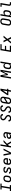

<svg xmlns="http://www.w3.org/2000/svg" viewBox="6204 -6988 791 13240"><g transform="rotate(-90 6600.0 -367.5)"><path d="M51 0V-84H209L303 -651H156V-735H558V-651H400L306 -84H453V0Z M855 8Q823 8 792.5 2.5Q762 -3 736 -17.5Q710 -32 691.5 -55.5Q673 -79 663.5 -107.5Q654 -136 654 -167.5Q654 -199 659 -231L676 -331Q680 -358 690 -385Q700 -412 717 -436Q734 -460 758 -478.5Q782 -497 808.5 -508Q835 -519 863 -523.5Q891 -528 918 -528Q950 -528 981 -522.5Q1012 -517 1037.5 -502.5Q1063 -488 1082 -464.5Q1101 -441 1110 -412.5Q1119 -384 1119 -352.5Q1119 -321 1114 -289L1098 -189Q1093 -162 1083.5 -135Q1074 -108 1056.5 -84Q1039 -60 1015.5 -41.5Q992 -23 965 -12Q938 -1 910.5 3.5Q883 8 855 8ZM856 -76Q873 -76 890.5 -79Q908 -82 924.5 -89.5Q941 -97 955 -109.5Q969 -122 979 -137Q989 -152 994.5 -169Q1000 -186 1003 -203L1020 -303Q1023 -321 1023.5 -338.5Q1024 -356 1019.5 -373Q1015 -390 1006 -404Q997 -418 983.5 -427.5Q970 -437 952.5 -440.5Q935 -444 917 -444Q900 -444 883 -441Q866 -438 849.5 -430.5Q833 -423 819 -410.5Q805 -398 795 -383Q785 -368 779 -351Q773 -334 770 -317L754 -217Q751 -199 750.5 -181.5Q750 -164 754 -147Q758 -130 767 -116Q776 -102 790 -92.5Q804 -83 821 -79.5Q838 -76 856 -76Z M1454 8Q1429 8 1404.5 6Q1380 4 1356.5 -2Q1333 -8 1312 -19Q1291 -30 1275 -47Q1259 -64 1252 -87Q1245 -110 1249 -135Q1250 -137 1250 -138.5Q1250 -140 1251 -142H1346Q1346 -141 1346 -140.5Q1346 -140 1346 -139Q1344 -127 1349 -116Q1354 -105 1362.5 -98Q1371 -91 1382.5 -86.5Q1394 -82 1405.5 -80Q1417 -78 1429.5 -77Q1442 -76 1454 -76Q1466 -76 1478.5 -76.5Q1491 -77 1503 -79Q1515 -81 1527.5 -84.5Q1540 -88 1551.5 -94Q1563 -100 1572.5 -110Q1582 -120 1584 -132Q1585 -144 1581.5 -154.5Q1578 -165 1571 -173.5Q1564 -182 1554.5 -187.5Q1545 -193 1534.5 -197.5Q1524 -202 1513.5 -205Q1503 -208 1492 -211H1491Q1467 -217 1443.5 -225.5Q1420 -234 1398.5 -245.5Q1377 -257 1358.5 -272.5Q1340 -288 1326.5 -308Q1313 -328 1306 -352.5Q1299 -377 1304 -403Q1307 -424 1319.5 -444.5Q1332 -465 1350 -480Q1368 -495 1389.5 -504.5Q1411 -514 1432.5 -519Q1454 -524 1476 -526Q1498 -528 1520 -528Q1544 -528 1568 -526Q1592 -524 1614.5 -517.5Q1637 -511 1657.5 -500Q1678 -489 1693 -472Q1708 -455 1714 -432Q1720 -409 1716 -385Q1716 -383 1715.5 -381.5Q1715 -380 1715 -378H1619Q1619 -379 1619.5 -379.5Q1620 -380 1620 -381Q1622 -393 1618 -403.5Q1614 -414 1605.5 -421Q1597 -428 1587 -432.5Q1577 -437 1566 -439.5Q1555 -442 1543 -443Q1531 -444 1520 -444Q1508 -444 1496.5 -443.5Q1485 -443 1473 -441Q1461 -439 1449.5 -435.5Q1438 -432 1427.5 -426Q1417 -420 1408.5 -410Q1400 -400 1398 -388Q1395 -372 1403 -358.5Q1411 -345 1423 -336Q1435 -327 1449.5 -321.5Q1464 -316 1479 -312Q1494 -308 1509 -304Q1524 -300 1538.5 -294.5Q1553 -289 1567 -282.5Q1581 -276 1594 -268Q1607 -260 1618.5 -251Q1630 -242 1640 -231Q1650 -220 1658.5 -207Q1667 -194 1672 -179.5Q1677 -165 1679 -149.5Q1681 -134 1678 -118Q1674 -95 1661 -74.5Q1648 -54 1629 -39Q1610 -24 1588 -15Q1566 -6 1543.5 -1Q1521 4 1498.5 6Q1476 8 1454 8Z M2059 8Q2027 8 1996 2.5Q1965 -3 1938.5 -17.5Q1912 -32 1893 -55Q1874 -78 1864.5 -106.5Q1855 -135 1854.5 -167Q1854 -199 1859 -231L1876 -331Q1880 -358 1890 -385Q1900 -412 1917 -436Q1934 -460 1958 -478.5Q1982 -497 2008.5 -508Q2035 -519 2063 -523.5Q2091 -528 2118 -528Q2150 -528 2181 -522.5Q2212 -517 2237.5 -502.5Q2263 -488 2282 -464.5Q2301 -441 2310 -412.5Q2319 -384 2319 -352.5Q2319 -321 2314 -289L2302 -218H1954V-217Q1951 -199 1950.5 -181Q1950 -163 1954.5 -146.5Q1959 -130 1968.5 -116Q1978 -102 1992 -92.5Q2006 -83 2023.5 -79.5Q2041 -76 2059 -76Q2079 -76 2099 -79Q2119 -82 2138 -90.5Q2157 -99 2172.5 -115Q2188 -131 2194 -151H2289Q2284 -127 2271.5 -104Q2259 -81 2241.5 -62Q2224 -43 2201.5 -29Q2179 -15 2155.5 -6.5Q2132 2 2107.5 5Q2083 8 2059 8ZM2220 -302V-303Q2223 -321 2223.5 -338.5Q2224 -356 2219.5 -373Q2215 -390 2206 -404Q2197 -418 2183.5 -427.5Q2170 -437 2152.5 -440.5Q2135 -444 2117 -444Q2100 -444 2083 -441Q2066 -438 2049.5 -430.5Q2033 -423 2019 -410.5Q2005 -398 1995 -383Q1985 -368 1979 -351Q1973 -334 1970 -317L1968 -302Z M2588 0 2486 -520H2590L2649 -173Q2652 -155 2655 -137Q2658 -119 2660 -101Q2669 -119 2678 -137Q2687 -155 2696 -173L2869 -520H2974L2699 0Z M3048 0 3170 -735H3266L3193 -294L3430 -520H3559L3309 -282L3473 0H3366L3258 -187L3240 -217L3169 -149L3145 0Z M3795 8Q3795 8 3795 8Q3795 8 3795 8H3794Q3772 8 3749.5 4.5Q3727 1 3708.5 -9Q3690 -19 3675.5 -34.5Q3661 -50 3653.5 -70Q3646 -90 3644.5 -112.5Q3643 -135 3647 -158Q3651 -178 3658.5 -198.5Q3666 -219 3681 -235.5Q3696 -252 3714.5 -264Q3733 -276 3753 -284Q3773 -292 3793.5 -297.5Q3814 -303 3834.5 -306.5Q3855 -310 3875.5 -310.5Q3896 -311 3917 -311H4013L4018 -341Q4022 -363 4017 -384.5Q4012 -406 3996.5 -420Q3981 -434 3960 -439Q3939 -444 3916 -444Q3896 -444 3875 -440.5Q3854 -437 3834.5 -426.5Q3815 -416 3800.5 -398.5Q3786 -381 3782 -360H3687Q3691 -385 3702.5 -409Q3714 -433 3731 -453Q3748 -473 3770.5 -488Q3793 -503 3817.5 -512Q3842 -521 3867 -524.5Q3892 -528 3916 -528Q3945 -528 3973 -524Q4001 -520 4026 -509Q4051 -498 4071 -480Q4091 -462 4102.5 -437.5Q4114 -413 4115.5 -384.5Q4117 -356 4112 -327L4058 0H3962L3977 -94Q3963 -70 3942.5 -50Q3922 -30 3898 -16.5Q3874 -3 3847.5 2.5Q3821 8 3795 8ZM3845 -76Q3871 -76 3898.5 -84.5Q3926 -93 3947.5 -112.5Q3969 -132 3980.5 -158Q3992 -184 3997 -211L3999 -228H3917Q3905 -228 3892.5 -227.5Q3880 -227 3868 -226Q3856 -225 3843.5 -223Q3831 -221 3818.5 -218Q3806 -215 3794 -210Q3782 -205 3771 -198Q3760 -191 3753 -180Q3746 -169 3744 -157Q3740 -137 3748 -119.5Q3756 -102 3771.5 -92.5Q3787 -83 3806 -79.5Q3825 -76 3845 -76Z M5054 8Q5026 8 4999 5Q4972 2 4947 -7Q4922 -16 4901 -31Q4880 -46 4866 -67.5Q4852 -89 4847 -115.5Q4842 -142 4847 -170Q4847 -172 4847.5 -174Q4848 -176 4849 -178H4944Q4944 -177 4944 -175.5Q4944 -174 4943 -173Q4940 -151 4947.5 -130.5Q4955 -110 4971.5 -97.5Q4988 -85 5009.5 -80.5Q5031 -76 5054 -76Q5077 -76 5100.5 -80.5Q5124 -85 5145 -97.5Q5166 -110 5180.5 -131Q5195 -152 5199 -174Q5202 -197 5196 -218.5Q5190 -240 5177 -257Q5164 -274 5146.5 -287Q5129 -300 5110.5 -310.5Q5092 -321 5073 -332Q5054 -343 5036.5 -355Q5019 -367 5003 -381Q4987 -395 4973 -411Q4959 -427 4948 -445.5Q4937 -464 4930.5 -485Q4924 -506 4922 -528.5Q4920 -551 4924 -574Q4928 -599 4939 -623.5Q4950 -648 4967.5 -668.5Q4985 -689 5007.5 -704Q5030 -719 5055 -727.5Q5080 -736 5105 -739.5Q5130 -743 5155 -743Q5182 -743 5208.5 -740Q5235 -737 5259 -728Q5283 -719 5303.5 -704Q5324 -689 5337 -667.5Q5350 -646 5354.5 -620Q5359 -594 5354 -567Q5354 -565 5353.5 -563Q5353 -561 5353 -559H5257Q5257 -560 5257.5 -561Q5258 -562 5258 -564Q5262 -585 5255 -605Q5248 -625 5233 -637.5Q5218 -650 5197.5 -654.5Q5177 -659 5155 -659Q5133 -659 5110.5 -654Q5088 -649 5068.5 -636.5Q5049 -624 5035.5 -603.5Q5022 -583 5019 -561Q5014 -533 5023.5 -508Q5033 -483 5051 -464.5Q5069 -446 5091.5 -433Q5114 -420 5136.5 -407.5Q5159 -395 5180 -380.5Q5201 -366 5220 -348.5Q5239 -331 5254.5 -310.5Q5270 -290 5280 -266.5Q5290 -243 5294 -216Q5298 -189 5293 -161Q5289 -136 5277.5 -111Q5266 -86 5247.5 -65.5Q5229 -45 5205.5 -30.5Q5182 -16 5156.5 -7Q5131 2 5105 5Q5079 8 5054 8Z M5654 8Q5626 8 5599 5Q5572 2 5547 -7Q5522 -16 5501 -31Q5480 -46 5466 -67.5Q5452 -89 5447 -115.5Q5442 -142 5447 -170Q5447 -172 5447.5 -174Q5448 -176 5449 -178H5544Q5544 -177 5544 -175.5Q5544 -174 5543 -173Q5540 -151 5547.5 -130.5Q5555 -110 5571.5 -97.5Q5588 -85 5609.5 -80.5Q5631 -76 5654 -76Q5677 -76 5700.5 -80.5Q5724 -85 5745 -97.5Q5766 -110 5780.5 -131Q5795 -152 5799 -174Q5802 -197 5796 -218.5Q5790 -240 5777 -257Q5764 -274 5746.5 -287Q5729 -300 5710.5 -310.5Q5692 -321 5673 -332Q5654 -343 5636.5 -355Q5619 -367 5603 -381Q5587 -395 5573 -411Q5559 -427 5548 -445.5Q5537 -464 5530.5 -485Q5524 -506 5522 -528.5Q5520 -551 5524 -574Q5528 -599 5539 -623.5Q5550 -648 5567.5 -668.5Q5585 -689 5607.5 -704Q5630 -719 5655 -727.5Q5680 -736 5705 -739.5Q5730 -743 5755 -743Q5782 -743 5808.5 -740Q5835 -737 5859 -728Q5883 -719 5903.5 -704Q5924 -689 5937 -667.5Q5950 -646 5954.5 -620Q5959 -594 5954 -567Q5954 -565 5953.5 -563Q5953 -561 5953 -559H5857Q5857 -560 5857.5 -561Q5858 -562 5858 -564Q5862 -585 5855 -605Q5848 -625 5833 -637.5Q5818 -650 5797.5 -654.5Q5777 -659 5755 -659Q5733 -659 5710.5 -654Q5688 -649 5668.5 -636.5Q5649 -624 5635.5 -603.5Q5622 -583 5619 -561Q5614 -533 5623.5 -508Q5633 -483 5651 -464.5Q5669 -446 5691.5 -433Q5714 -420 5736.5 -407.5Q5759 -395 5780 -380.5Q5801 -366 5820 -348.5Q5839 -331 5854.5 -310.5Q5870 -290 5880 -266.5Q5890 -243 5894 -216Q5898 -189 5893 -161Q5889 -136 5877.5 -111Q5866 -86 5847.5 -65.5Q5829 -45 5805.5 -30.5Q5782 -16 5756.5 -7Q5731 2 5705 5Q5679 8 5654 8Z M6255 8Q6223 8 6192.5 2.5Q6162 -3 6136 -17.5Q6110 -32 6091.5 -55.5Q6073 -79 6063.5 -107.5Q6054 -136 6054 -167.5Q6054 -199 6059 -231L6112 -546Q6116 -573 6126 -600Q6136 -627 6153 -651Q6170 -675 6193.5 -693.5Q6217 -712 6244 -723Q6271 -734 6299 -738.5Q6327 -743 6354 -743Q6386 -743 6416.5 -737.5Q6447 -732 6473 -717.5Q6499 -703 6517.5 -679.5Q6536 -656 6545.5 -627.5Q6555 -599 6555 -567.5Q6555 -536 6550 -504L6498 -189Q6493 -162 6483.5 -135Q6474 -108 6456.5 -84Q6439 -60 6415.5 -41.5Q6392 -23 6365 -12Q6338 -1 6310.5 3.5Q6283 8 6255 8ZM6173 -336 6453 -502 6455 -518Q6458 -536 6458.5 -553.5Q6459 -571 6455 -588Q6451 -605 6442 -619Q6433 -633 6419 -642.5Q6405 -652 6388 -655.5Q6371 -659 6353 -659Q6336 -659 6318.5 -656Q6301 -653 6285 -645.5Q6269 -638 6254.5 -625.5Q6240 -613 6230 -598Q6220 -583 6214.5 -566Q6209 -549 6206 -532ZM6256 -76Q6273 -76 6290.5 -79Q6308 -82 6324.5 -89.5Q6341 -97 6355 -109.5Q6369 -122 6379 -137Q6389 -152 6394.5 -169Q6400 -186 6403 -203L6436 -399L6156 -233L6154 -217Q6151 -199 6150.5 -181.5Q6150 -164 6154 -147Q6158 -130 6167 -116Q6176 -102 6190 -92.5Q6204 -83 6221 -79.5Q6238 -76 6256 -76Z M6891 0 6922 -189H6652L6666 -273L6988 -735H7109L7032 -273H7103L7090 -189H7019L6987 0ZM6778 -273H6936L6985 -570L6959 -533Z M7802 0 7923 -735H8039L8099 -337L8292 -735H8407L8286 0H8189L8213 -147Q8232 -260 8255.5 -373Q8279 -486 8300 -599L8117 -221H8043L7986 -599Q7969 -486 7955 -373Q7941 -260 7923 -147L7898 0Z M8601 8Q8572 8 8545.5 0.5Q8519 -7 8500 -25Q8481 -43 8470.5 -67.5Q8460 -92 8455.5 -119Q8451 -146 8453 -174.5Q8455 -203 8459 -231L8476 -331Q8480 -356 8488 -381Q8496 -406 8509.5 -429Q8523 -452 8542 -471.5Q8561 -491 8584.5 -504Q8608 -517 8634 -522.5Q8660 -528 8685 -528Q8711 -528 8736.5 -521.5Q8762 -515 8781 -500Q8800 -485 8812.5 -463Q8825 -441 8831 -416L8883 -735H8980L8858 0H8762L8776 -84Q8761 -62 8741.5 -44Q8722 -26 8698.5 -14Q8675 -2 8650 3Q8625 8 8601 8ZM8652 -76Q8676 -76 8700.5 -82.5Q8725 -89 8745.5 -105.5Q8766 -122 8777.5 -145Q8789 -168 8793 -192L8810 -292Q8813 -311 8814 -329.5Q8815 -348 8811 -365.5Q8807 -383 8799 -398.5Q8791 -414 8777.5 -424.5Q8764 -435 8746 -439.5Q8728 -444 8709 -444Q8693 -444 8676 -440.5Q8659 -437 8643.5 -429Q8628 -421 8615 -408.5Q8602 -396 8593 -381Q8584 -366 8578.5 -350Q8573 -334 8570 -317L8554 -217Q8551 -200 8550.5 -182Q8550 -164 8553.5 -147.5Q8557 -131 8565.5 -117Q8574 -103 8587 -93Q8600 -83 8617 -79.5Q8634 -76 8652 -76Z M9637 0 9759 -735H10180L10166 -651H9842L9804 -424H10064L10050 -340H9790L9748 -84H10072L10058 0Z M10216 0 10433 -265 10302 -520H10419L10498 -345L10640 -520H10758L10540 -255L10671 0H10554L10475 -175L10333 0Z M11655 8Q11623 8 11592.5 2.5Q11562 -3 11536.5 -17Q11511 -31 11492 -54Q11473 -77 11463.5 -105Q11454 -133 11454 -164.5Q11454 -196 11459 -227L11512 -550Q11517 -577 11526.5 -603.5Q11536 -630 11553.5 -653.5Q11571 -677 11594.5 -695Q11618 -713 11645 -724Q11672 -735 11699.5 -739Q11727 -743 11754 -743Q11786 -743 11816.5 -737.5Q11847 -732 11872.5 -718Q11898 -704 11917 -681Q11936 -658 11945.5 -630Q11955 -602 11955.5 -570.5Q11956 -539 11950 -508L11897 -185Q11892 -158 11882.5 -131.5Q11873 -105 11855.5 -81.5Q11838 -58 11814.5 -40Q11791 -22 11764.5 -11Q11738 0 11710 4Q11682 8 11655 8ZM11656 -76Q11673 -76 11690 -79Q11707 -82 11723.5 -89Q11740 -96 11754 -108Q11768 -120 11778 -134.5Q11788 -149 11794 -165.5Q11800 -182 11803 -199L11856 -521Q11859 -539 11859 -556.5Q11859 -574 11855 -590.5Q11851 -607 11841.5 -620.5Q11832 -634 11818.5 -643Q11805 -652 11787.5 -655.5Q11770 -659 11753 -659Q11736 -659 11719 -656Q11702 -653 11686 -646Q11670 -639 11655.5 -627Q11641 -615 11631 -600.5Q11621 -586 11615 -569.5Q11609 -553 11607 -536L11553 -214Q11550 -196 11550 -178.5Q11550 -161 11554 -144.5Q11558 -128 11567.5 -114.5Q11577 -101 11591 -92Q11605 -83 11622 -79.5Q11639 -76 11656 -76Z M12289 8Q12262 8 12237 1.5Q12212 -5 12192.5 -20Q12173 -35 12161 -57Q12149 -79 12143 -104L12126 0H12029L12151 -735H12247L12198 -436Q12212 -458 12232 -476Q12252 -494 12275 -506Q12298 -518 12323 -523Q12348 -528 12373 -528Q12401 -528 12427.5 -520.5Q12454 -513 12473 -495Q12492 -477 12503 -452.5Q12514 -428 12518 -401Q12522 -374 12520.5 -345.5Q12519 -317 12514 -289L12498 -189Q12493 -164 12485.5 -139Q12478 -114 12464.5 -91Q12451 -68 12431.5 -48.5Q12412 -29 12388.5 -16Q12365 -3 12339.5 2.5Q12314 8 12289 8ZM12264 -76Q12281 -76 12297.5 -79.5Q12314 -83 12329.5 -91Q12345 -99 12358.5 -111.5Q12372 -124 12381 -139Q12390 -154 12395 -170Q12400 -186 12403 -203L12420 -303Q12423 -320 12423.5 -338Q12424 -356 12420.5 -372.5Q12417 -389 12408.5 -403Q12400 -417 12386.5 -427Q12373 -437 12356.5 -440.5Q12340 -444 12322 -444Q12298 -444 12273.5 -437.5Q12249 -431 12228.5 -414.5Q12208 -398 12196 -375Q12184 -352 12180 -328L12164 -228Q12160 -209 12159.5 -190.5Q12159 -172 12162.5 -154.5Q12166 -137 12174.5 -121.5Q12183 -106 12196.5 -95.5Q12210 -85 12227.5 -80.5Q12245 -76 12264 -76Z M12957 0Q12935 0 12914 -3.5Q12893 -7 12875.5 -17Q12858 -27 12845 -42.5Q12832 -58 12825.5 -77.5Q12819 -97 12819 -118.5Q12819 -140 12822 -162L12903 -651H12756V-735H13014L12917 -148Q12915 -136 12915 -124.5Q12915 -113 12920 -103.5Q12925 -94 12935 -89Q12945 -84 12957 -84H13069V0Z"/></g></svg>

Font: Iosevka SS04 Md Ex Obl
Style: Regular
Weight: 500
Width: 7
Italic angle: -9°
Monospace: yes
Designer: Belleve Invis
Foundry: Belleve Invis
Version: Version 19.0.0; ttfautohint (v1.8.4)